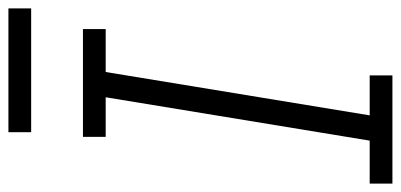

<svg xmlns="http://www.w3.org/2000/svg" viewBox="-269 -684 952 456"><g transform="rotate(-90 207.0 -456.0)"><path d="M-1 0V-54H101L204 -681H110V-735H366V-681H264L161 -54H256V0ZM121 -858V-912H415V-858Z"/></g></svg>

Font: Iosevka QP Light
Style: Italic
Weight: 300
Italic angle: -9°
Designer: Belleve Invis
Foundry: Belleve Invis
Version: Version 20.0.0; ttfautohint (v1.8.4)